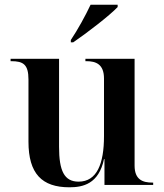

<svg xmlns="http://www.w3.org/2000/svg" viewBox="-20 -786 695 816"><path d="M281 -616V-606H291C350 -646 447 -721 480 -756V-766H365C344 -721 310 -659 281 -616ZM275 10C332 10 400 -4 422 -110H424V0H631V-10H627C586 -10 552 -23 552 -82V-536H343V-526H347C388 -526 422 -513 422 -452V-208C422 -90 392 -14 314 -14C253 -14 231 -60 231 -162V-536H25V-526H28C79 -526 101 -512 101 -448V-184C101 -48 158 10 275 10Z"/></svg>

Font: Noto Serif Display SemiBold
Style: Regular
Weight: 600
Designer: Monotype Design Team
Foundry: Monotype Imaging Inc.
Version: Version 2.009